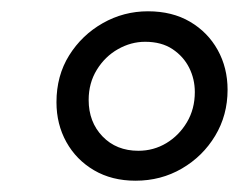

<svg xmlns="http://www.w3.org/2000/svg" viewBox="-20 -716 443 340"><path d="M220 -396Q178 -396 146.5 -414.5Q115 -433 97.5 -464.5Q80 -496 80 -535Q80 -582 102.5 -618Q125 -654 162 -675Q199 -696 242 -696Q285 -696 316.5 -677.5Q348 -659 365.5 -627.5Q383 -596 383 -557Q383 -512 361 -475.5Q339 -439 302 -417.5Q265 -396 220 -396ZM225 -449Q252 -449 274.5 -462.5Q297 -476 311 -499.5Q325 -523 325 -553Q325 -576 315 -596Q305 -616 285.5 -629Q266 -642 237 -642Q212 -642 189 -629Q166 -616 151.5 -592.5Q137 -569 137 -539Q137 -500 161.5 -474.5Q186 -449 225 -449Z"/></svg>

Font: Chivo Medium Light
Style: Italic
Weight: 300
Italic angle: -8.05°
Version: Version 2.002